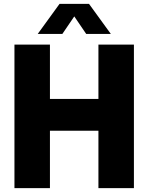

<svg xmlns="http://www.w3.org/2000/svg" viewBox="-20 -970 766 990"><path d="M54.5 0V-740H237.5V-460H487.5V-740H670.5V0H487.5V-296H237.5V0ZM174.5 -795 287 -950H439L551.5 -795H424.5L351 -903H375L301.5 -795Z"/></svg>

Font: Encode Sans SC SemiCondensed ExtraBold
Style: Regular
Weight: 800
Width: 4
Designer: Multiple Designers
Foundry: Impallari Type
Version: Version 3.002